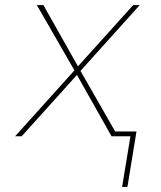

<svg xmlns="http://www.w3.org/2000/svg" viewBox="-20 -540 640 761"><path d="M464 201 497 0H422L285 -243L66 0H40L275 -261L126 -520H152L289 -277L508 -520H534L299 -259L437 -18V-19H521L485 201Z"/></svg>

Font: Iosevka SS04 Thin Extended
Style: Italic
Weight: 100
Width: 7
Italic angle: -9°
Monospace: yes
Designer: Belleve Invis
Foundry: Belleve Invis
Version: Version 19.0.0; ttfautohint (v1.8.4)